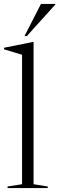

<svg xmlns="http://www.w3.org/2000/svg" viewBox="-22 -955 300 975"><path d="M148.5 -19.5 220.5 -8V0H16.5V-8L90 -19.5V-677Q80 -680 54 -687.8Q28 -695.5 -1.5 -704.5V-712.5L145 -742H148.5ZM102.5 -772 186 -935H258.5V-931.5L114.5 -772Z"/></svg>

Font: Newsreader 72pt Light
Style: Regular
Weight: 300
Designer: Hugues Gentile
Foundry: Production Type
Version: Version 1.003; ttfautohint (v1.8.3)